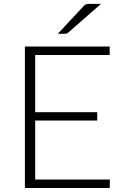

<svg xmlns="http://www.w3.org/2000/svg" viewBox="-20 -940 620 960"><path d="M529.5 -42.5 528.5 0H104.5V-707.5H528.5V-665H156V-379H466V-337.5H156V-42.5ZM485 -920.5 321 -777Q316.5 -773 312 -772Q307.5 -771 301.5 -771H269L398 -909.5Q404 -916.5 410.2 -918.5Q416.5 -920.5 428.5 -920.5Z"/></svg>

Font: LatoLatin Light
Style: Regular
Weight: 300
Designer: Lukasz Dziedzic with Adam Twardoch and Botio Nikoltchev
Foundry: tyPoland Lukasz Dziedzic
Version: Version 2.015; 2015-08-06; http://www.latofonts.com/